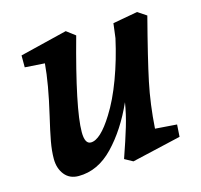

<svg xmlns="http://www.w3.org/2000/svg" viewBox="-83 -600 734 702"><g transform="rotate(-15 284.5 -249.0)"><path d="M60 -71Q60 -101 66.5 -136.5Q73 -172 86 -227Q113 -342 119 -417L44 -422V-467L223 -511L256 -486Q184 -227 184 -139Q184 -94 207 -94Q243 -94 292 -173Q323 -222 349 -292Q375 -362 392 -439L399 -494L493 -511L526 -489Q486 -335 469 -254Q452 -173 446 -82L528 -76L525 -30L339 13L308 -4Q331 -70 344.5 -115Q358 -160 365 -204Q323 -110 264 -48.5Q205 13 132 13Q98 13 79 -11Q60 -35 60 -71Z"/></g></svg>

Font: Andada Pro
Style: Bold Italic
Weight: 700
Italic angle: -7°
Designer: Carolina Giovagnoli
Foundry: Huerta Tipografica
Version: Version 3.005; ttfautohint (v1.8.4)